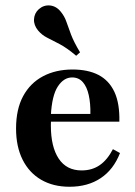

<svg xmlns="http://www.w3.org/2000/svg" viewBox="-20 -690 508 721"><path d="M241.1 11.3Q179.8 11.3 134.7 -14.9Q89.5 -41.1 64.9 -90.3Q40.3 -139.5 40.3 -207.3Q40.3 -279.8 66.9 -329Q93.5 -378.2 141.5 -403.6Q189.5 -429 252.4 -429Q310.5 -429 350 -408.5Q389.5 -387.9 409.7 -344.8Q429.8 -301.6 428.2 -233.1H131.5L129.8 -262.1H319.4Q320.2 -301.6 313.3 -332.7Q306.5 -363.7 291.1 -381.5Q275.8 -399.2 250.8 -399.2Q219.4 -399.2 197.2 -365.3Q175 -331.5 171 -256.5L172.6 -253.2Q171.8 -246 171.4 -237.9Q171 -229.8 171 -218.5Q171 -138.7 200.4 -94.4Q229.8 -50 286.3 -50Q325.8 -50 354.4 -69.8Q383.1 -89.5 404 -129.8L430.6 -115.3Q406.5 -53.2 358.1 -21Q309.7 11.3 241.1 11.3ZM266.1 -480.6Q230.6 -510.5 203.6 -524.6Q176.6 -538.7 157.3 -548.4Q137.9 -558.1 123.4 -575Q106.5 -595.2 107.7 -617.7Q108.9 -640.3 125.8 -655.6Q144.4 -671.8 168.1 -669.4Q191.9 -666.9 208.9 -645.2Q222.6 -628.2 229.4 -608.1Q236.3 -587.9 246.8 -560.1Q257.3 -532.3 280.6 -493.5Z"/></svg>

Font: Playfair 5pt SemiExpanded Light ExtraBold
Style: Regular
Weight: 800
Version: Version 2.001;gftools[0.9.30]